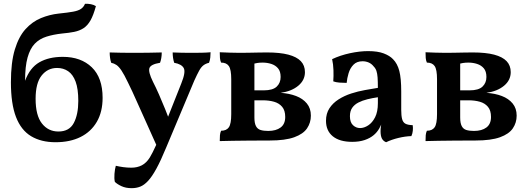

<svg xmlns="http://www.w3.org/2000/svg" viewBox="-20 -734 2756 1003"><path d="M270 9Q195 9 142.5 -22.5Q90 -54 63.5 -123Q37 -192 37 -304Q37 -408 57.5 -475.5Q78 -543 113.5 -582Q149 -621 194 -639.5Q239 -658 286 -663Q335 -668 362 -673Q389 -678 403 -687.5Q417 -697 424 -714Q440 -715 455 -712Q470 -709 481 -702Q468 -654 452.5 -627Q437 -600 416 -586.5Q395 -573 367.5 -567.5Q340 -562 305 -559Q259 -554 222.5 -542.5Q186 -531 161.5 -505.5Q137 -480 124 -433.5Q111 -387 111 -312Q136 -380 185.5 -408.5Q235 -437 308 -437Q403 -437 459.5 -382.5Q516 -328 516 -223Q516 -150 486 -98Q456 -46 401 -18.5Q346 9 270 9ZM285 -47Q342 -47 365.5 -91.5Q389 -136 389 -207Q389 -270 375 -307.5Q361 -345 336 -362Q311 -379 278 -379Q229 -379 197.5 -339.5Q166 -300 166 -218Q166 -131 199 -89Q232 -47 285 -47Z M927 -298Q951 -357 940 -378Q929 -399 890 -406Q886 -418 884 -432Q882 -446 882 -460Q905 -459 930 -458.5Q955 -458 981 -458Q1008 -458 1033 -458.5Q1058 -459 1080 -461Q1080 -448 1078.5 -433.5Q1077 -419 1072 -406Q1055 -402 1043 -393Q1031 -384 1020.5 -365Q1010 -346 995 -313L848 37Q820 105 797 147Q774 189 753.5 211Q733 233 712.5 241Q692 249 668 249Q637 249 614.5 238.5Q592 228 580 216Q576 199 578 174Q580 149 585 132Q602 136 623 139Q644 142 666 142Q697 142 721 129.5Q745 117 763 88Q774 71 800.5 13.5Q827 -44 858 -124ZM801 33Q777 -22 749 -83Q721 -144 695.5 -202Q670 -260 649 -302Q629 -344 615 -365Q601 -386 588.5 -394.5Q576 -403 561 -406Q557 -417 555 -431.5Q553 -446 553 -460Q582 -459 615 -458.5Q648 -458 679 -458Q711 -458 752.5 -458.5Q794 -459 825 -460Q825 -445 822.5 -430.5Q820 -416 816 -406Q767 -398 760.5 -378Q754 -358 779 -307Q794 -278 810.5 -240.5Q827 -203 842.5 -164.5Q858 -126 870 -92Z M1128 3Q1128 -15 1129 -27.5Q1130 -40 1135 -51Q1163 -51 1175.5 -69Q1188 -87 1188 -138V-320Q1188 -371 1175.5 -389Q1163 -407 1135 -407Q1130 -418 1129 -431Q1128 -444 1128 -461Q1150 -460 1179.5 -459Q1209 -458 1232 -458Q1252 -458 1278 -458.5Q1304 -459 1330 -459.5Q1356 -460 1375 -460Q1443 -460 1486.5 -448.5Q1530 -437 1551.5 -414.5Q1573 -392 1573 -357Q1573 -315 1538 -286Q1503 -257 1446 -249Q1491 -246 1526.5 -232.5Q1562 -219 1583 -193.5Q1604 -168 1604 -130Q1604 -93 1584 -63.5Q1564 -34 1517 -17Q1470 0 1389 0Q1329 0 1281 0.5Q1233 1 1195.5 1.5Q1158 2 1128 3ZM1381 -50Q1422 -50 1446 -68Q1470 -86 1470 -123Q1470 -157 1454 -176Q1438 -195 1411.5 -202.5Q1385 -210 1353 -210H1290V-262H1358Q1405 -262 1425.5 -281.5Q1446 -301 1446 -332Q1446 -361 1432.5 -377Q1419 -393 1397.5 -400Q1376 -407 1352 -407Q1336 -407 1324 -405Q1312 -403 1295 -398L1309 -433V-120Q1309 -91 1317 -75.5Q1325 -60 1341 -55Q1357 -50 1381 -50Z M1997 9Q1982 3 1975 -10.5Q1968 -24 1968 -49Q1968 -60 1970 -75Q1972 -90 1976 -103L1979 -105Q1973 -83 1961 -62.5Q1949 -42 1932 -28Q1913 -12 1885 -2.5Q1857 7 1820 7Q1754 7 1718.5 -22Q1683 -51 1683 -103Q1683 -141 1701 -168.5Q1719 -196 1749 -215Q1779 -234 1814.5 -245.5Q1850 -257 1886.5 -263.5Q1923 -270 1954 -275Q1954 -309 1952.5 -329.5Q1951 -350 1946.5 -363.5Q1942 -377 1932 -387Q1921 -401 1906 -407.5Q1891 -414 1874 -414Q1844 -414 1826.5 -396Q1809 -378 1801 -351.5Q1793 -325 1791 -301Q1772 -301 1753 -302.5Q1734 -304 1721 -309Q1723 -336 1722 -367Q1721 -398 1715 -425Q1757 -445 1808 -456Q1859 -467 1903 -467Q1953 -467 1984.5 -455Q2016 -443 2033 -425Q2056 -402 2066 -363.5Q2076 -325 2076 -256V-160Q2076 -130 2080.5 -112.5Q2085 -95 2097.5 -88Q2110 -81 2136 -80Q2138 -66 2136.5 -51Q2135 -36 2129 -23Q2097 -22 2061.5 -13.5Q2026 -5 1997 9ZM1861 -65Q1882 -65 1903.5 -79Q1925 -93 1939.5 -121.5Q1954 -150 1954 -195V-226Q1926 -222 1899.5 -215.5Q1873 -209 1852.5 -198.5Q1832 -188 1820 -171Q1808 -154 1808 -127Q1808 -95 1824 -80Q1840 -65 1861 -65Z M2203 3Q2203 -15 2204 -27.5Q2205 -40 2210 -51Q2238 -51 2250.5 -69Q2263 -87 2263 -138V-320Q2263 -371 2250.5 -389Q2238 -407 2210 -407Q2205 -418 2204 -431Q2203 -444 2203 -461Q2225 -460 2254.5 -459Q2284 -458 2307 -458Q2327 -458 2353 -458.5Q2379 -459 2405 -459.5Q2431 -460 2450 -460Q2518 -460 2561.5 -448.5Q2605 -437 2626.5 -414.5Q2648 -392 2648 -357Q2648 -315 2613 -286Q2578 -257 2521 -249Q2566 -246 2601.5 -232.5Q2637 -219 2658 -193.5Q2679 -168 2679 -130Q2679 -93 2659 -63.5Q2639 -34 2592 -17Q2545 0 2464 0Q2404 0 2356 0.5Q2308 1 2270.5 1.5Q2233 2 2203 3ZM2456 -50Q2497 -50 2521 -68Q2545 -86 2545 -123Q2545 -157 2529 -176Q2513 -195 2486.5 -202.5Q2460 -210 2428 -210H2365V-262H2433Q2480 -262 2500.5 -281.5Q2521 -301 2521 -332Q2521 -361 2507.5 -377Q2494 -393 2472.5 -400Q2451 -407 2427 -407Q2411 -407 2399 -405Q2387 -403 2370 -398L2384 -433V-120Q2384 -91 2392 -75.5Q2400 -60 2416 -55Q2432 -50 2456 -50Z"/></svg>

Font: Vollkorn SemiBold
Style: Regular
Weight: 600
Designer: Friedrich Althausen
Foundry: Friedrich Althausen
Version: Version 5.000